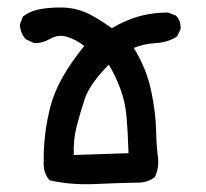

<svg xmlns="http://www.w3.org/2000/svg" viewBox="-20 -488 540 504"><path d="M349.6 -8.8Q291 -7.8 229 -4.9Q167 -2 110.4 -14.6Q92.8 -34.2 94.7 -63.5Q93.8 -137.7 112.8 -210Q131.8 -282.2 201.2 -367.2Q180.7 -383.8 156.7 -391.1Q132.8 -398.4 111.8 -386.2Q90.8 -374 69.3 -375L47.9 -384.8Q33.2 -400.4 32.2 -423.8L40 -444.3Q60.5 -460 87.4 -464.4Q114.3 -468.8 143.6 -468.3Q172.9 -467.8 199.7 -457.5Q226.6 -447.3 273.4 -414.1Q312.5 -436.5 347.2 -445.8Q381.8 -455.1 420.9 -455.1L441.4 -447.3Q455.1 -434.6 454.1 -412.1L445.3 -392.6Q421.9 -377 389.6 -375Q357.4 -373 331.1 -362.3Q364.3 -308.6 376.5 -251Q388.7 -193.4 389.6 -148.9Q390.6 -104.5 394.5 -76.7Q398.4 -48.8 386.7 -23.4Q371.1 -10.7 349.6 -8.8ZM317.4 -85.9Q315.4 -146.5 312 -183.6Q308.6 -220.7 295.9 -254.9Q283.2 -289.1 265.6 -318.4Q215.8 -267.6 203.1 -230Q190.4 -192.4 181.2 -156.2Q171.9 -120.1 173.8 -81.1Z"/></svg>

Font: JasonHandwriting2
Style: Regular
Weight: 400
Version: Version 1.05.10